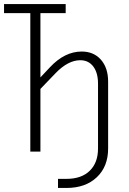

<svg xmlns="http://www.w3.org/2000/svg" viewBox="-20 -750 640 950"><path d="M267 180V135H309Q383 135 424 95Q465 55 465 -15V-336Q465 -390 441.5 -421Q418 -452 377 -452Q317 -452 255 -388L180 -310V0H130V-685H0V-730H305V-685H180V-367L227 -417Q300 -495 384 -495Q444 -495 479.5 -454.5Q515 -414 515 -346V-15Q515 74 459 127Q403 180 309 180Z"/></svg>

Font: Pitagon Sans Mono Thin
Style: Regular
Weight: 100
Monospace: yes
Designer: Travis Tran
Foundry: Pitagon
Version: Version 1.001; ttfautohint (v1.8.4.7-5d5b);gftools[0.9.26]